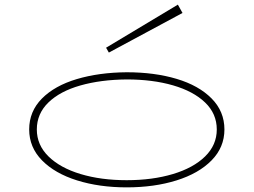

<svg xmlns="http://www.w3.org/2000/svg" viewBox="-20 -796 1095 829"><path d="M106 -237Q106 -315 161 -370.5Q216 -426 311.5 -454.5Q407 -483 527 -484Q647 -484 742.5 -455.5Q838 -427 893.5 -371Q949 -315 949 -237Q949 -160 893.5 -103.5Q838 -47 742 -17Q646 13 527 13Q409 13 313 -17Q217 -47 161.5 -103.5Q106 -160 106 -237ZM916 -237Q916 -305 865.5 -353.5Q815 -402 727 -427.5Q639 -453 527 -453Q415 -452 327 -427Q239 -402 189 -353.5Q139 -305 139 -237Q139 -170 189.5 -120.5Q240 -71 328 -44.5Q416 -18 527 -18Q638 -18 726.5 -44.5Q815 -71 865.5 -120.5Q916 -170 916 -237ZM450 -569 768 -740 748 -776 438 -590Z"/></svg>

Font: BioRhyme Expanded ExtraLight
Style: Regular
Weight: 275
Width: 7
Designer: Aoife Mooney
Foundry: Aoife Mooney Type
Version: Version 1.000